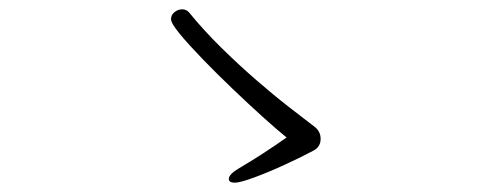

<svg xmlns="http://www.w3.org/2000/svg" viewBox="-20 -551 1040 412"><path d="M595 -256Q575 -272 544 -300Q513 -328 479 -360.5Q445 -393 415 -424Q385 -455 366 -478Q347 -501 347 -510Q347 -519 354.5 -525Q362 -531 371 -531Q380 -531 386 -524Q416 -487 453.5 -450Q491 -413 529 -380Q567 -347 600.5 -321Q634 -295 655 -279Q668 -269 668 -253Q668 -236 653 -228Q627 -214 591 -197.5Q555 -181 525 -170Q495 -159 484 -159Q471 -159 471 -167Q471 -177 493 -190Q544 -220 595 -256Z"/></svg>

Font: Moon Stars Kai T Light
Style: Regular
Weight: 300
Designer: GuiWonder
Version: Version 1.101